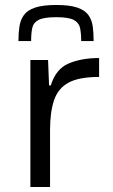

<svg xmlns="http://www.w3.org/2000/svg" viewBox="-20 -751 452 771"><path d="M102 0V-510H173L177 -408H184Q204 -474 255.5 -496Q307 -518 378 -518V-442Q297 -442 255 -419Q213 -396 197 -348.5Q181 -301 181 -229V0ZM206 -731Q260 -731 290.5 -720.5Q321 -710 335 -690.5Q349 -671 352.5 -644.5Q356 -618 356 -586H306Q306 -617 301.5 -638.5Q297 -660 276 -671Q255 -682 206 -682Q156 -682 135 -671Q114 -660 109.5 -638.5Q105 -617 105 -586H54Q54 -618 58 -644.5Q62 -671 76 -690.5Q90 -710 121 -720.5Q152 -731 206 -731Z"/></svg>

Font: Saira Expanded
Style: Regular
Weight: 400
Width: 7
Designer: Hector Gatti with collaboration of the Omnibus-Type team
Foundry: Omnibus-Type
Version: Version 1.100; ttfautohint (v1.8.3)